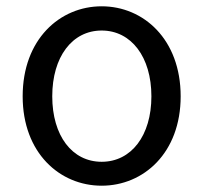

<svg xmlns="http://www.w3.org/2000/svg" viewBox="-20 -577 646 610"><path d="M303 13C436 13 554 -91 554 -271C554 -452 436 -557 303 -557C170 -557 52 -452 52 -271C52 -91 170 13 303 13ZM303 -63C209 -63 146 -146 146 -271C146 -396 209 -480 303 -480C397 -480 461 -396 461 -271C461 -146 397 -63 303 -63Z"/></svg>

Font: GenYoGothic2 TW R
Style: Regular
Weight: 400
Version: Version 2.100;PS 2.1;hotconv 16.6.51;makeotf.lib2.5.65220 DE